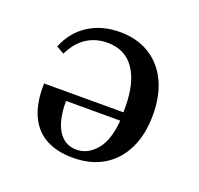

<svg xmlns="http://www.w3.org/2000/svg" viewBox="-86 -520 651 627"><g transform="rotate(20 239.0 -206.5)"><path d="M231.5 -425.8Q290.3 -425.8 333.9 -399.2Q377.4 -372.6 400.8 -323.8Q424.2 -275 424.2 -207.3Q424.2 -139.5 400 -89.9Q375.8 -40.3 331.5 -13.7Q287.1 12.9 225 12.9Q171.8 12.9 133.1 -7.3Q94.4 -27.4 73.8 -71Q53.2 -114.5 54.8 -183.1H364.5L365.3 -154H141.9Q141.1 -115.3 150 -83.9Q158.9 -52.4 178.2 -34.3Q197.6 -16.1 228.2 -16.1Q266.9 -16.1 296.4 -51.2Q325.8 -86.3 330.6 -160.5L329 -162.9Q330.6 -171.8 330.6 -181Q330.6 -190.3 330.6 -200.8Q330.6 -285.5 298.4 -332.3Q266.1 -379 204.8 -379Q164.5 -379 133.1 -358.9Q101.6 -338.7 80.6 -296L54 -311.3Q75.8 -366.1 122.2 -396Q168.5 -425.8 231.5 -425.8Z"/></g></svg>

Font: Playfair 5pt SemiExpanded Light Medium
Style: Regular
Weight: 500
Version: Version 2.203